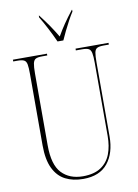

<svg xmlns="http://www.w3.org/2000/svg" viewBox="-101 -996 769 1072"><g transform="rotate(-10 284.0 -460.5)"><path d="M283 10Q225 10 182 -12Q139 -34 115 -83.5Q91 -133 91 -214V-618Q91 -656 87.5 -674Q84 -692 72 -698Q60 -704 35 -704H11V-714H204V-704H175Q150 -704 138.5 -698Q127 -692 123 -673.5Q119 -655 119 -616V-210Q119 -99 163.5 -52Q208 -5 284 -5Q347 -5 385.5 -30.5Q424 -56 441 -100.5Q458 -145 458 -203V-617Q458 -655 454 -673.5Q450 -692 438.5 -698Q427 -704 402 -704H366V-714H553V-704H524Q499 -704 487 -698Q475 -692 471.5 -673.5Q468 -655 468 -617V-199Q468 -104 422 -47Q376 10 283 10ZM274 -771Q259 -805 236.5 -848.5Q214 -892 196 -921V-931H198Q227 -894 248.5 -862.5Q270 -831 291 -796Q311 -831 332.5 -862.5Q354 -894 383 -931H385V-921Q372 -901 358 -875Q344 -849 330.5 -821.5Q317 -794 307 -771Z"/></g></svg>

Font: Noto Serif Display Condensed Thin
Style: Regular
Weight: 100
Width: 3
Designer: Monotype Design Team
Foundry: Monotype Imaging Inc.
Version: Version 2.009